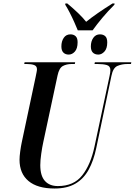

<svg xmlns="http://www.w3.org/2000/svg" viewBox="-20 -1071 773 1101"><path d="M426 -897Q418 -917 405.5 -945Q393 -973 379 -1000Q365 -1027 354 -1044L355 -1051H366Q402 -1021 428.5 -995.5Q455 -970 474 -946Q531 -992 625 -1051H637L636 -1044Q599 -1007 567.5 -969.5Q536 -932 511 -897ZM374 -758Q355 -758 343.5 -769.5Q332 -781 332 -805Q332 -834 345.5 -854Q359 -874 384 -874Q402 -874 413.5 -863.5Q425 -853 425 -829Q425 -793 409.5 -775.5Q394 -758 374 -758ZM544 -758Q524 -758 512.5 -769.5Q501 -781 501 -805Q501 -834 515 -854Q529 -874 553 -874Q572 -874 583.5 -863.5Q595 -853 595 -828Q595 -793 579 -775.5Q563 -758 544 -758ZM293 10Q195 10 143.5 -33Q92 -76 92 -155Q92 -174 96 -203.5Q100 -233 105 -256L184 -628Q187 -644 189.5 -655.5Q192 -667 192 -674Q192 -692 176 -698Q160 -704 134 -704H119L121 -714H411L409 -704H391Q362 -704 340.5 -692.5Q319 -681 310 -638L228 -255Q222 -228 216.5 -189.5Q211 -151 211 -124Q211 -63 237.5 -33.5Q264 -4 312 -4Q403 -4 451.5 -65.5Q500 -127 522 -231L608 -634Q613 -656 613 -669Q613 -692 592.5 -698Q572 -704 539 -704H522L524 -714H733L731 -704H711Q679 -704 653.5 -693Q628 -682 619 -636L532 -222Q517 -150 488.5 -98Q460 -46 412.5 -18Q365 10 293 10Z"/></svg>

Font: Noto Serif Display Condensed SemiBold
Style: Italic
Weight: 600
Width: 3
Italic angle: -12°
Designer: Monotype Design Team
Foundry: Monotype Imaging Inc.
Version: Version 2.009